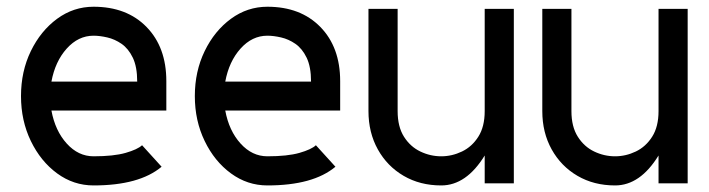

<svg xmlns="http://www.w3.org/2000/svg" viewBox="-20 -550 2126 576"><path d="M134.3 -305.2H391.6Q391.6 -349.6 378.4 -377Q365.2 -404.3 344.7 -418.5Q324.2 -432.6 301.8 -437.7Q279.3 -442.9 260.7 -442.9Q214.8 -442.9 180.2 -404.3Q145.5 -365.7 134.3 -305.2ZM479 -218.3H134.3Q145.5 -157.7 180.2 -119.4Q214.8 -81.1 260.7 -81.1Q320.8 -81.1 356.7 -91.3Q392.6 -101.6 406.2 -114.3L464.8 -49.8Q397.9 6.3 260.7 6.3Q200.7 6.3 151.4 -29.8Q102.1 -65.9 72.5 -127Q43 -188 43 -261.7Q43 -335.9 72.5 -396.7Q102.1 -457.5 151.4 -493.7Q200.7 -529.8 260.7 -529.8Q360.4 -529.8 419.7 -469Q479 -408.2 479 -306.6Z M655.8 -305.2H913.1Q913.1 -349.6 899.9 -377Q886.7 -404.3 866.2 -418.5Q845.7 -432.6 823.2 -437.7Q800.8 -442.9 782.2 -442.9Q736.3 -442.9 701.7 -404.3Q667 -365.7 655.8 -305.2ZM1000.5 -218.3H655.8Q667 -157.7 701.7 -119.4Q736.3 -81.1 782.2 -81.1Q842.3 -81.1 878.2 -91.3Q914.1 -101.6 927.7 -114.3L986.3 -49.8Q919.4 6.3 782.2 6.3Q722.2 6.3 672.9 -29.8Q623.5 -65.9 594 -127Q564.5 -188 564.5 -261.7Q564.5 -335.9 594 -396.7Q623.5 -457.5 672.9 -493.7Q722.2 -529.8 782.2 -529.8Q881.8 -529.8 941.2 -469Q1000.5 -408.2 1000.5 -306.6Z M1434.1 -523.4H1521.5V0H1434.1V-83.5Q1378.9 6.3 1303.7 6.3Q1240.2 6.3 1190.9 -22.5Q1141.6 -51.3 1113.5 -101.8Q1085.4 -152.3 1085.4 -216.8V-523.4H1172.9V-216.8Q1172.9 -169.9 1191.9 -139.9Q1210.9 -109.9 1241 -95.5Q1271 -81.1 1303.7 -81.1Q1335.9 -81.1 1366 -95.5Q1396 -109.9 1415 -139.9Q1434.1 -169.9 1434.1 -216.8Z M1955.6 -523.4H2043V0H1955.6V-83.5Q1900.4 6.3 1825.2 6.3Q1761.7 6.3 1712.4 -22.5Q1663.1 -51.3 1635 -101.8Q1606.9 -152.3 1606.9 -216.8V-523.4H1694.3V-216.8Q1694.3 -169.9 1713.4 -139.9Q1732.4 -109.9 1762.5 -95.5Q1792.5 -81.1 1825.2 -81.1Q1857.4 -81.1 1887.5 -95.5Q1917.5 -109.9 1936.5 -139.9Q1955.6 -169.9 1955.6 -216.8Z"/></svg>

Font: Qaz
Style: Regular
Weight: 400
Designer: GGBotNet
Foundry: f0n7
Version: 0.70